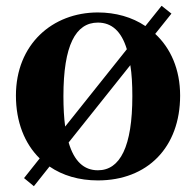

<svg xmlns="http://www.w3.org/2000/svg" viewBox="-20 -606 677 663"><path d="M318 17C489 17 602 -97 602 -276C602 -367 569 -440 516 -489L572 -559L538 -586L482 -516C436 -547 379 -563 318 -563C161 -563 35 -453 35 -276C35 -185 65 -110 117 -59L63 9L97 37L151 -31C196 0 253 17 318 17ZM205 -169C201 -199 199 -234 199 -274C199 -449 241 -528 318 -528C365 -528 399 -499 418 -436ZM318 -18C270 -18 236 -49 217 -114L430 -381C435 -351 437 -315 437 -274C437 -100 395 -18 318 -18Z"/></svg>

Font: Noto Serif SC Black
Style: Regular
Weight: 900
Designer: Ryoko NISHIZUKA 西塚涼子 (kana & ideographs); Frank Grießhammer (Latin, Greek & Cyrillic); Wenlong ZHANG 张文龙 (bopomofo); San
Foundry: Adobe
Version: Version 2.001;hotconv 1.1.0;makeotfexe 2.6.0